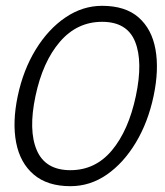

<svg xmlns="http://www.w3.org/2000/svg" viewBox="-20 -630 567 660"><path d="M41 -300Q60 -390 103 -460Q146 -530 205 -570Q264 -610 331 -610Q411 -610 456.5 -570Q502 -530 514.5 -460Q527 -390 508 -300Q489 -210 447 -140Q405 -70 347.5 -30Q290 10 222 10Q143 10 96 -30Q49 -70 35.5 -140Q22 -210 41 -300ZM102 -300Q77 -182 106.5 -113.5Q136 -45 222 -45Q308 -45 365 -113.5Q422 -182 447 -300Q472 -418 444.5 -486.5Q417 -555 331 -555Q245 -555 186 -486.5Q127 -418 102 -300Z"/></svg>

Font: Epunda Slab Light
Style: Italic
Weight: 300
Italic angle: -12°
Designer: Simon Atzbach
Foundry: typofactur
Version: Version 1.102